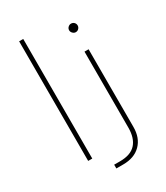

<svg xmlns="http://www.w3.org/2000/svg" viewBox="-206 -818 879 1015"><g transform="rotate(-30 233.5 -310.5)"><path d="M85 0V-730H110V0ZM194 109V86H230Q295 86 326 52Q357 18 357 -46V-510H382V-36Q382 31 343 70Q304 109 236 109ZM369 -622Q359 -622 351 -630Q343 -638 343 -648Q343 -659 351 -666.5Q359 -674 369 -674Q380 -674 387.5 -666.5Q395 -659 395 -648Q395 -638 387.5 -630Q380 -622 369 -622Z"/></g></svg>

Font: MuseoModerno Thin Thin
Style: Regular
Weight: 250
Version: Version 1.003